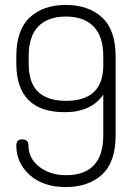

<svg xmlns="http://www.w3.org/2000/svg" viewBox="-20 -751 550 777"><path d="M242 -297Q46 -297 46 -495V-521Q46 -630 100.5 -680.5Q155 -731 246 -731Q338 -731 393 -680.5Q448 -630 448 -521V-204Q448 -95 393 -44.5Q338 6 246 6Q154 6 100 -43Q46 -92 46 -162Q46 -187 69 -187Q95 -187 95 -164Q95 -110 139 -76Q183 -42 247 -42Q398 -42 398 -204V-368Q349 -297 242 -297ZM398 -487V-523Q398 -604 358.5 -644Q319 -684 246 -684Q174 -684 135 -644Q96 -604 96 -523V-496Q96 -415 134.5 -379Q173 -343 247 -343Q398 -343 398 -487Z"/></svg>

Font: Dosis
Style: Light
Weight: 300
Designer: Edgar Tolentino, Pablo Impallari, Igino Marini
Foundry: Edgar Tolentino, Pablo Impallari, Igino Marini
Version: Version 1.007